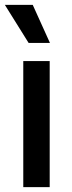

<svg xmlns="http://www.w3.org/2000/svg" viewBox="-23 -772 297 792"><path d="M73 0V-520H182V0ZM95 -595 -3 -752H112L183 -595Z"/></svg>

Font: Bricolage Grotesque 48pt Condensed ExtraBold Medium
Style: Regular
Weight: 500
Version: Version 1.000;gftools[0.9.30]